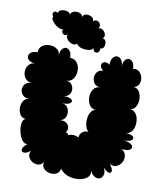

<svg xmlns="http://www.w3.org/2000/svg" viewBox="-101 -1023 948 1125"><g transform="rotate(10 373.0 -460.0)"><path d="M333 -21Q329 3 310.5 11.5Q292 20 270.5 16Q249 12 235.5 -3Q222 -18 227 -42Q215 -23 196 -21.5Q177 -20 160.5 -30Q144 -40 137 -57.5Q130 -75 141 -94Q116 -74 100.5 -76Q85 -78 86.5 -93.5Q88 -109 114 -129Q99 -126 87 -138Q75 -150 67 -171Q59 -192 57 -213.5Q55 -235 60 -252Q65 -269 79 -272Q56 -272 44.5 -290Q33 -308 33 -331.5Q33 -355 44.5 -373Q56 -391 79 -391Q52 -391 38.5 -405.5Q25 -420 25 -439Q25 -458 38.5 -472Q52 -486 79 -486Q52 -486 38 -503.5Q24 -521 24 -544Q24 -567 38 -584.5Q52 -602 79 -602Q53 -602 40 -612Q27 -622 27 -635.5Q27 -649 40 -659Q53 -669 79 -669Q79 -695 97.5 -708.5Q116 -722 141 -722Q166 -722 185 -709Q204 -696 204 -670Q204 -696 214.5 -709.5Q225 -723 238 -723Q251 -723 261.5 -709.5Q272 -696 272 -670Q301 -669 315 -648.5Q329 -628 328.5 -601Q328 -574 313 -553.5Q298 -533 269 -534Q293 -534 304.5 -520Q316 -506 316 -488Q316 -470 304.5 -456.5Q293 -443 269 -443Q308 -443 320.5 -432Q333 -421 320.5 -410Q308 -399 269 -399Q291 -399 302 -385Q313 -371 314 -352.5Q315 -334 305.5 -318.5Q296 -303 276 -300Q302 -302 316 -291Q330 -280 331.5 -264Q333 -248 322 -235Q339 -235 337 -221Q369 -235 401 -219Q402 -239 416.5 -251.5Q431 -264 453 -261Q439 -273 434 -295Q429 -317 432 -340Q435 -363 446.5 -379Q458 -395 477 -395Q449 -395 435.5 -415.5Q422 -436 422 -462.5Q422 -489 435.5 -509.5Q449 -530 477 -530Q453 -530 441 -545Q429 -560 429 -579.5Q429 -599 441 -614Q453 -629 477 -629Q457 -643 457.5 -658Q458 -673 472 -678.5Q486 -684 506 -670Q506 -698 517 -712Q528 -726 542 -726Q556 -726 567 -712Q578 -698 578 -670Q578 -696 588.5 -709.5Q599 -723 612 -723Q625 -723 635.5 -709.5Q646 -696 646 -670Q669 -675 683.5 -661.5Q698 -648 702.5 -627.5Q707 -607 698.5 -588.5Q690 -570 667 -566Q690 -566 702 -546Q714 -526 714 -500Q714 -474 702 -454.5Q690 -435 667 -435Q688 -435 701 -420.5Q714 -406 718 -384.5Q722 -363 718 -342Q714 -321 701 -306.5Q688 -292 667 -292Q701 -292 712.5 -281Q724 -270 712.5 -259Q701 -248 667 -248Q705 -243 716 -228.5Q727 -214 712.5 -202.5Q698 -191 660 -196Q683 -184 687 -163Q691 -142 681 -122.5Q671 -103 651.5 -94Q632 -85 608 -98Q628 -74 627.5 -59.5Q627 -45 612.5 -46.5Q598 -48 578 -72Q590 -47 585.5 -29.5Q581 -12 567.5 -5.5Q554 1 537.5 -6.5Q521 -14 509 -39Q513 -13 493.5 2.5Q474 18 443.5 21.5Q413 25 382.5 15Q352 5 333 -21ZM297 -759Q289 -749 275.5 -751Q262 -753 250 -762Q238 -771 233 -783.5Q228 -796 236 -806Q227 -794 216 -796.5Q205 -799 200.5 -809.5Q196 -820 206 -832Q199 -823 184.5 -827.5Q170 -832 155.5 -844Q141 -856 133.5 -869.5Q126 -883 133 -892Q124 -901 126.5 -909.5Q129 -918 137.5 -921Q146 -924 155 -915Q155 -926 166 -932Q177 -938 191 -938Q205 -938 216 -932Q227 -926 227 -915Q227 -929 238 -935.5Q249 -942 263 -942Q277 -942 288 -935.5Q299 -929 299 -915Q301 -928 312 -933Q323 -938 336.5 -935.5Q350 -933 359 -925Q368 -917 366 -904Q380 -916 393.5 -910Q407 -904 410.5 -890Q414 -876 400 -864Q413 -876 428 -867Q443 -858 448 -842Q453 -826 440 -815Q455 -814 459.5 -799Q464 -784 458 -769Q452 -754 437 -755Q437 -736 427 -729.5Q417 -723 407 -729.5Q397 -736 397 -755Q397 -744 385 -738.5Q373 -733 355 -733Q337 -733 321 -739.5Q305 -746 297 -759Z"/></g></svg>

Font: Rubik Bubbles
Style: Regular
Weight: 400
Designer: Hubert and Fischer, NaN
Foundry: Hubert and Fischer, NaN
Version: Version 2.200